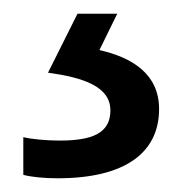

<svg xmlns="http://www.w3.org/2000/svg" viewBox="-20 -20 265 280"><path d="M212 139C212 88 173 64 125 53L151 0H93L50 86C101 93 141 106 141 141C141 174 115 185 67 185C48 185 26 183 14 180V235C25 238 44 240 64 240C162 240 212 203 212 139Z"/></svg>

Font: Noto Sans Lycian
Style: Regular
Weight: 400
Designer: Monotype Design Team
Foundry: Monotype Imaging Inc.
Version: Version 2.002